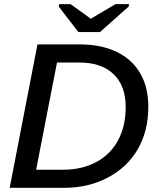

<svg xmlns="http://www.w3.org/2000/svg" viewBox="-20 -901 762 921"><path d="M361.8 -688Q465.3 -688 539.3 -652.3Q613.3 -616.7 652.3 -550Q691.4 -483.4 691.4 -388.7Q691.4 -273.4 641.6 -186.5Q591.8 -99.6 498.3 -49.8Q404.8 0 287.1 0H26.4L159.7 -688ZM153.3 -86.9H283.2Q373 -86.9 441.4 -123.5Q509.8 -159.7 546.4 -228Q583 -296.4 583 -387.2Q583 -489.3 524.9 -545.2Q466.8 -601.1 360.8 -601.1H253.4ZM597.2 -869.6 459.5 -747.1H356L261.7 -869.6L263.7 -881.3H318.4L415 -811.5H416L534.2 -881.3H599.1Z"/></svg>

Font: Arimo Medium
Style: Italic
Weight: 500
Italic angle: -12°
Designer: Steve Matteson
Foundry: Monotype Imaging Inc.
Version: Version 1.33